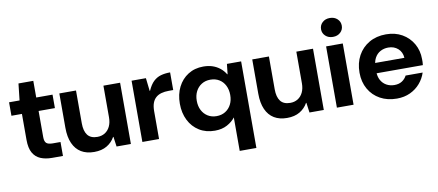

<svg xmlns="http://www.w3.org/2000/svg" viewBox="-78 -1020 3495 1531"><g transform="rotate(-10 1670.0 -254.5)"><path d="M272 0Q219 0 179.5 -16.5Q140 -33 118 -71.5Q96 -110 96 -177V-387H11V-496H96L111 -631H231V-496H363V-387H231V-175Q231 -140 246 -126.5Q261 -113 297 -113H360V0Z M612 12Q550 12 507 -14Q464 -40 441 -91.5Q418 -143 418 -218V-496H553V-230Q553 -168 578 -135Q603 -102 657 -102Q692 -102 718.5 -118.5Q745 -135 760 -166Q775 -197 775 -240V-496H910V0H794L783 -80H780Q757 -38 715 -13Q673 12 612 12Z M1003 0V-496H1119L1131 -391H1134Q1155 -439 1181.5 -464Q1208 -489 1241.5 -498.5Q1275 -508 1317 -508V-365H1281Q1247 -365 1220.5 -357.5Q1194 -350 1175.5 -333.5Q1157 -317 1147.5 -290.5Q1138 -264 1138 -225V0Z M1755 205V-66Q1731 -34 1689 -11Q1647 12 1589 12Q1517 12 1463 -21.5Q1409 -55 1379.5 -114Q1350 -173 1350 -248Q1350 -324 1379.5 -382.5Q1409 -441 1462 -474.5Q1515 -508 1585 -508Q1626 -508 1659 -497Q1692 -486 1718.5 -465Q1745 -444 1763 -414H1766L1775 -496H1890V205ZM1622 -100Q1663 -100 1693.5 -119Q1724 -138 1741 -171Q1758 -204 1758 -248Q1758 -291 1741 -324.5Q1724 -358 1693.5 -376.5Q1663 -395 1622 -395Q1582 -395 1551.5 -376Q1521 -357 1504 -324Q1487 -291 1487 -248Q1487 -204 1504 -171Q1521 -138 1551.5 -119Q1582 -100 1622 -100Z M2174 12Q2112 12 2069 -14Q2026 -40 2003 -91.5Q1980 -143 1980 -218V-496H2115V-230Q2115 -168 2140 -135Q2165 -102 2219 -102Q2254 -102 2280.5 -118.5Q2307 -135 2322 -166Q2337 -197 2337 -240V-496H2472V0H2356L2345 -80H2342Q2319 -38 2277 -13Q2235 12 2174 12Z M2578 0V-496H2713V0ZM2646 -561Q2609 -561 2585.5 -583Q2562 -605 2562 -637Q2562 -670 2585.5 -692Q2609 -714 2646 -714Q2683 -714 2706.5 -692Q2730 -670 2730 -637Q2730 -605 2706.5 -583Q2683 -561 2646 -561Z M3063 12Q2987 12 2928.5 -20Q2870 -52 2837 -110Q2804 -168 2804 -243Q2804 -321 2836.5 -380.5Q2869 -440 2927.5 -474Q2986 -508 3064 -508Q3138 -508 3194 -476Q3250 -444 3282 -388.5Q3314 -333 3314 -263Q3314 -253 3314 -240.5Q3314 -228 3312 -215H2900V-298H3177Q3174 -345 3142.5 -373Q3111 -401 3064 -401Q3029 -401 3000 -385.5Q2971 -370 2954 -338.5Q2937 -307 2937 -259V-230Q2937 -189 2953 -159.5Q2969 -130 2997.5 -114Q3026 -98 3062 -98Q3099 -98 3124 -114.5Q3149 -131 3162 -157H3300Q3285 -110 3252 -71.5Q3219 -33 3171 -10.5Q3123 12 3063 12Z"/></g></svg>

Font: DM Sans 36pt
Style: Bold
Weight: 700
Version: Version 4.004;gftools[0.9.30]